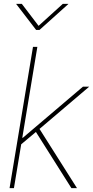

<svg xmlns="http://www.w3.org/2000/svg" viewBox="-20 -969 479 989"><path d="M82 -219.7 88.9 -259.3H97.7L407.2 -522.5H439.5L178.7 -300.8L175.3 -297.9ZM29.3 0 149.9 -727.5H172.4L51.8 0ZM347.7 0 157.7 -300.8 177.2 -314.9 376.5 0ZM92.3 -949.2 178.7 -835.9 303.7 -949.2H332V-948.2L183.6 -814.9H166L63.5 -948.2L64 -949.2Z"/></svg>

Font: Inter 28pt Thin
Style: Italic
Weight: 250
Italic angle: -9.3988°
Designer: Rasmus Andersson
Foundry: rsms
Version: Version 4.001;git-66647c0bb